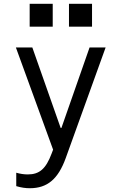

<svg xmlns="http://www.w3.org/2000/svg" viewBox="-20 -791 640 1016"><path d="M66 123V194C93 202 115 205 138 205C231 205 288 156 328 45L539 -540H454L305 -114H301L151 -540H64L261 1L253 22C223 102 189 132 127 132C107 132 87 129 66 123ZM137 -650H259V-771H137ZM345 -650H467V-771H345Z"/></svg>

Font: CommitMonoNiceRocks
Style: Regular
Weight: 400
Monospace: yes
Designer: Eigil Nikolajsen
Foundry: Eigil Nikolajsen
Version: Version 1.143